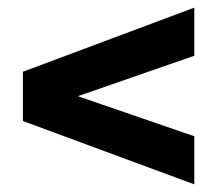

<svg xmlns="http://www.w3.org/2000/svg" viewBox="-20 -559 569 503"><path d="M489 -76 40 -242V-371L489 -539V-413L184 -307L489 -202Z"/></svg>

Font: Georama ExtraCondensed Thin
Style: Bold
Weight: 700
Version: Version 1.001